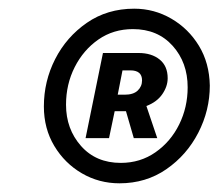

<svg xmlns="http://www.w3.org/2000/svg" viewBox="-20 -734 503 442"><path d="M255 -312Q208 -312 168.5 -335Q129 -358 105 -398Q81 -438 81 -489Q81 -547 107 -598Q133 -649 180 -681.5Q227 -714 289 -714Q335 -714 374.5 -691Q414 -668 438 -628.5Q462 -589 463 -537Q463 -480 436.5 -428.5Q410 -377 363 -344.5Q316 -312 255 -312ZM258 -359Q303 -359 338 -383.5Q373 -408 392.5 -447.5Q412 -487 412 -533Q412 -590 377.5 -628.5Q343 -667 286 -667Q241 -667 206.5 -643Q172 -619 152 -579.5Q132 -540 132 -493Q132 -437 166.5 -398Q201 -359 258 -359ZM177 -416 217 -612H299Q329 -612 347.5 -597Q366 -582 366 -554Q366 -535 353.5 -517Q341 -499 317 -490L342 -416H288L270 -478H244L231 -416ZM251 -516H267Q287 -516 297 -525.5Q307 -535 307 -549Q307 -572 280 -572H262Z"/></svg>

Font: Source Sans 3
Style: Bold Italic
Weight: 700
Italic angle: -11°
Designer: Paul D. Hunt
Foundry: Adobe
Version: Version 3.052;hotconv 1.1.0;makeotfexe 2.6.0